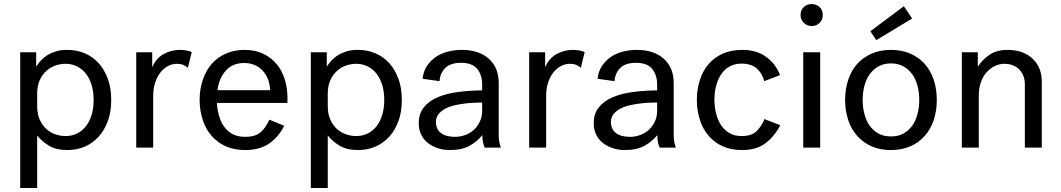

<svg xmlns="http://www.w3.org/2000/svg" viewBox="-20 -731 5255 951"><path d="M314 12.2Q258.3 12.2 222.7 -9.3Q186.5 -31.2 164.1 -60.1V200.2H80.1V-472.2H159.2V-400.9Q170.9 -419.4 183.1 -432.1Q197.3 -447.3 215.8 -458.5Q233.4 -469.2 258.8 -477.1Q281.2 -483.9 314 -483.9Q360.4 -483.9 400.4 -466.8Q439.5 -450.2 469.2 -417.5Q497.1 -386.7 514.6 -338.9Q530.8 -294.9 530.8 -235.8Q530.8 -176.8 514.6 -132.8Q497.6 -85.9 469.2 -54.7Q439 -21.5 400.4 -4.9Q360.4 12.2 314 12.2ZM164.1 -204.1Q164.1 -165 177.7 -136.2Q191.4 -107.4 211.4 -90.3Q231.4 -73.2 256.8 -64.9Q280.8 -57.1 305.2 -57.1Q336.9 -57.1 362.8 -70.3Q389.2 -84 407.2 -107.9Q424.8 -130.9 434.6 -165Q443.8 -197.3 443.8 -235.8Q443.8 -274.9 434.6 -307.1Q424.8 -340.3 407.2 -363.8Q389.2 -387.7 362.8 -401.4Q336.4 -415 305.2 -415Q280.8 -415 256.8 -407.2Q232.4 -399.4 211.4 -381.3Q190.9 -363.8 177.7 -335.9Q164.1 -307.1 164.1 -268.1Z M910.6 -395Q900.4 -403.8 887.2 -409.7Q875 -415 856.9 -415Q832.5 -415 811 -403.3Q789.1 -391.1 773.9 -371.1Q757.3 -349.6 748 -320.3Q738.8 -292 738.8 -254.9V0H654.8V-472.2H733.9V-397.9Q752.4 -441.4 789.1 -462.4Q826.7 -483.9 871.6 -483.9Q884.3 -483.9 901.4 -481.4Q915.5 -479.5 929.7 -473.1Z M1387.7 -107.9Q1360.8 -54.2 1314.5 -21Q1268.1 12.2 1193.8 12.2Q1141.1 12.2 1098.6 -6.3Q1057.6 -24.4 1027.8 -58.6Q998.5 -92.3 983.9 -137.7Q968.8 -184.6 968.8 -236.8Q968.8 -289.6 984.4 -335.4Q1000 -381.3 1028.3 -414.1Q1057.1 -447.3 1098.1 -465.3Q1140.6 -483.9 1190.9 -483.9Q1245.1 -483.9 1284.7 -464.4Q1324.7 -444.8 1351.1 -412.6Q1377 -380.9 1390.6 -337.4Q1403.8 -294.9 1403.8 -249V-221.2H1054.7Q1055.2 -191.4 1064.9 -157.7Q1073.7 -126.5 1090.3 -103.5Q1107.9 -79.1 1132.8 -66.4Q1158.7 -53.2 1194.8 -53.2Q1244.1 -53.2 1270 -75.2Q1295.9 -97.2 1314 -138.2ZM1189 -418.9Q1131.3 -418.9 1097.7 -380.4Q1063.5 -340.8 1057.6 -284.2H1317.9Q1314.9 -346.2 1279.3 -382.8Q1244.1 -418.9 1189 -418.9Z M1753.4 12.2Q1697.8 12.2 1662.1 -9.3Q1626 -31.2 1603.5 -60.1V200.2H1519.5V-472.2H1598.6V-400.9Q1610.4 -419.4 1622.6 -432.1Q1636.7 -447.3 1655.3 -458.5Q1672.9 -469.2 1698.2 -477.1Q1720.7 -483.9 1753.4 -483.9Q1799.8 -483.9 1839.8 -466.8Q1878.9 -450.2 1908.7 -417.5Q1936.5 -386.7 1954.1 -338.9Q1970.2 -294.9 1970.2 -235.8Q1970.2 -176.8 1954.1 -132.8Q1937 -85.9 1908.7 -54.7Q1878.4 -21.5 1839.8 -4.9Q1799.8 12.2 1753.4 12.2ZM1603.5 -204.1Q1603.5 -165 1617.2 -136.2Q1630.9 -107.4 1650.9 -90.3Q1670.9 -73.2 1696.3 -64.9Q1720.2 -57.1 1744.6 -57.1Q1776.4 -57.1 1802.2 -70.3Q1828.6 -84 1846.7 -107.9Q1864.3 -130.9 1874 -165Q1883.3 -197.3 1883.3 -235.8Q1883.3 -274.9 1874 -307.1Q1864.3 -340.3 1846.7 -363.8Q1828.6 -387.7 1802.2 -401.4Q1775.9 -415 1744.6 -415Q1720.2 -415 1696.3 -407.2Q1671.9 -399.4 1650.9 -381.3Q1630.4 -363.8 1617.2 -335.9Q1603.5 -307.1 1603.5 -268.1Z M2380.4 0Q2376 -10.3 2372.6 -24.9Q2369.1 -40.5 2369.1 -62Q2344.2 -30.3 2305.2 -8.8Q2267.6 12.2 2208 12.2Q2175.3 12.2 2147 2.4Q2119.6 -6.8 2098.1 -23.9Q2077.6 -40.5 2065.4 -65.9Q2054.2 -89.8 2054.2 -121.1Q2054.2 -168.5 2079.6 -199.7Q2105 -231.4 2148.4 -249.5Q2192.4 -268.1 2249 -275.4Q2310.1 -283.2 2368.2 -283.2V-312Q2368.2 -359.9 2343.3 -390.1Q2318.4 -419.9 2264.2 -419.9Q2210.4 -419.9 2184.6 -393.6Q2159.7 -367.7 2157.2 -329.1L2073.2 -340.8Q2076.7 -376 2094.2 -403.3Q2111.3 -429.7 2137.7 -448.2Q2163.6 -466.3 2197.8 -475.1Q2231.4 -483.9 2267.1 -483.9Q2352.1 -483.9 2401.4 -439.9Q2450.2 -396 2450.2 -319.8V-64Q2450.2 -40.5 2453.1 -27.3Q2456.5 -11.7 2460.9 0ZM2233.4 -53.2Q2259.3 -53.2 2283.7 -62Q2309.1 -71.3 2326.7 -87.4Q2344.7 -104 2356.4 -127.9Q2368.2 -152.3 2368.2 -182.1V-223.1Q2316.9 -223.1 2275.4 -217.3Q2229 -210.9 2203.1 -200.7Q2173.3 -189 2156.2 -170.4Q2139.2 -151.9 2139.2 -127Q2139.2 -90.8 2164.6 -71.8Q2189.5 -53.2 2233.4 -53.2Z M2856.9 -395Q2846.7 -403.8 2833.5 -409.7Q2821.3 -415 2803.2 -415Q2778.8 -415 2757.3 -403.3Q2735.4 -391.1 2720.2 -371.1Q2703.6 -349.6 2694.3 -320.3Q2685.1 -292 2685.1 -254.9V0H2601.1V-472.2H2680.2V-397.9Q2698.7 -441.4 2735.4 -462.4Q2772.9 -483.9 2817.9 -483.9Q2830.6 -483.9 2847.7 -481.4Q2861.8 -479.5 2876 -473.1Z M3247.1 0Q3242.7 -10.3 3239.3 -24.9Q3235.8 -40.5 3235.8 -62Q3210.9 -30.3 3171.9 -8.8Q3134.3 12.2 3074.7 12.2Q3042 12.2 3013.7 2.4Q2986.3 -6.8 2964.8 -23.9Q2944.3 -40.5 2932.1 -65.9Q2920.9 -89.8 2920.9 -121.1Q2920.9 -168.5 2946.3 -199.7Q2971.7 -231.4 3015.1 -249.5Q3059.1 -268.1 3115.7 -275.4Q3176.8 -283.2 3234.9 -283.2V-312Q3234.9 -359.9 3210 -390.1Q3185.1 -419.9 3130.9 -419.9Q3077.1 -419.9 3051.3 -393.6Q3026.4 -367.7 3023.9 -329.1L2939.9 -340.8Q2943.4 -376 2960.9 -403.3Q2978 -429.7 3004.4 -448.2Q3030.3 -466.3 3064.5 -475.1Q3098.1 -483.9 3133.8 -483.9Q3218.8 -483.9 3268.1 -439.9Q3316.9 -396 3316.9 -319.8V-64Q3316.9 -40.5 3319.8 -27.3Q3323.2 -11.7 3327.6 0ZM3100.1 -53.2Q3126 -53.2 3150.4 -62Q3175.8 -71.3 3193.4 -87.4Q3211.4 -104 3223.1 -127.9Q3234.9 -152.3 3234.9 -182.1V-223.1Q3183.6 -223.1 3142.1 -217.3Q3095.7 -210.9 3069.8 -200.7Q3040 -189 3022.9 -170.4Q3005.9 -151.9 3005.9 -127Q3005.9 -90.8 3031.2 -71.8Q3056.2 -53.2 3100.1 -53.2Z M3431.6 -235.8Q3431.6 -288.6 3446.8 -335.4Q3461.4 -380.9 3490.2 -414.1Q3519 -447.3 3560.1 -465.3Q3602.5 -483.9 3655.8 -483.9Q3694.3 -483.9 3723.6 -474.6Q3753.4 -465.3 3776.9 -447.8Q3800.3 -430.2 3816.4 -408.7Q3832 -387.2 3843.8 -358.9L3765.6 -329.1Q3754.9 -369.1 3727.1 -392.6Q3699.2 -416 3652.8 -416Q3620.1 -416 3594.2 -401.9Q3569.8 -388.7 3552.2 -363.3Q3536.6 -340.8 3527.3 -306.6Q3518.6 -274.4 3518.6 -236.8Q3518.6 -200.2 3527.3 -167Q3536.6 -132.8 3552.7 -109.4Q3569.8 -84.5 3594.7 -70.8Q3619.1 -57.1 3653.8 -57.1Q3704.1 -57.1 3728 -82Q3752.9 -107.4 3766.6 -141.1L3844.7 -110.8Q3817.4 -57.6 3773.4 -22.9Q3728.5 12.2 3654.8 12.2Q3602.5 12.2 3560.1 -6.3Q3520 -23.9 3490.2 -58.1Q3461.4 -91.3 3446.8 -136.7Q3431.6 -183.6 3431.6 -235.8Z M3945.3 -655.8Q3945.3 -681.2 3960.9 -695.8Q3977.1 -710.9 4000.5 -710.9Q4023.9 -710.9 4040 -695.8Q4055.2 -681.2 4055.2 -655.8Q4055.2 -633.8 4040 -618.2Q4024.9 -602.1 4000.5 -602.1Q3976.1 -602.1 3960.9 -618.2Q3945.3 -634.8 3945.3 -655.8ZM3958.5 -472.2H4042.5V0H3958.5Z M4498 -639.2 4320.3 -532.2 4291 -576.2 4457 -700.2ZM4489.3 -465.3Q4531.2 -446.8 4560.5 -414.1Q4590.3 -380.4 4605 -335.4Q4620.1 -288.6 4620.1 -235.8Q4620.1 -183.6 4605 -136.7Q4590.3 -91.8 4560.5 -58.1Q4530.8 -24.4 4489.3 -6.3Q4446.8 12.2 4393.1 12.2Q4339.4 12.2 4296.9 -6.3Q4255.4 -24.4 4225.6 -58.1Q4195.8 -91.8 4181.2 -136.7Q4166 -183.6 4166 -235.8Q4166 -288.6 4181.2 -335.4Q4195.8 -380.4 4225.6 -414.1Q4254.9 -446.8 4296.9 -465.3Q4339.4 -483.9 4393.1 -483.9Q4446.8 -483.9 4489.3 -465.3ZM4454.6 -69.3Q4480.5 -84 4498.5 -108.4Q4515.1 -131.3 4524.4 -166Q4533.2 -198.7 4533.2 -235.8Q4533.2 -273.4 4524.4 -306.2Q4515.1 -340.3 4498.5 -363.3Q4480.5 -387.7 4454.6 -402.3Q4428.2 -417 4393.1 -417Q4357.9 -417 4331.5 -402.3Q4305.7 -387.7 4287.6 -363.3Q4271 -340.3 4261.7 -306.2Q4252.9 -273.4 4252.9 -235.8Q4252.9 -199.2 4261.7 -166Q4271 -131.3 4287.6 -108.4Q4305.7 -84 4331.5 -69.3Q4356.9 -55.2 4393.1 -55.2Q4429.2 -55.2 4454.6 -69.3Z M4744.1 -472.2H4823.2V-400.9Q4847.7 -438 4883.8 -461.4Q4918.5 -483.9 4972.2 -483.9Q5007.8 -483.9 5037.1 -474.1Q5067.9 -463.9 5090.3 -444.3Q5113.8 -423.8 5126.5 -395.5Q5140.1 -365.2 5140.1 -327.1V0H5056.2V-314Q5056.2 -339.8 5046.9 -359.9Q5038.1 -379.4 5023.4 -391.6Q5008.8 -403.8 4991.2 -409.7Q4974.6 -415 4955.1 -415Q4930.7 -415 4907.2 -403.8Q4884.3 -392.6 4866.7 -373Q4848.6 -352.5 4838.4 -323.7Q4828.1 -294.4 4828.1 -256.8V0H4744.1Z"/></svg>

Font: Post Grotesk Regular
Style: Regular
Weight: 500
Version: 0.900; ttfautohint (v0.96) -l 8 -r 50 -G 200 -x 14 -w "gGD" 